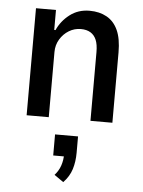

<svg xmlns="http://www.w3.org/2000/svg" viewBox="-56 -552 662 890"><g transform="rotate(5 275.5 -107.0)"><path d="M76 0V-498H169V-405H175Q194 -448 233 -478Q272 -508 325 -508Q371 -508 405 -489Q439 -470 457 -430.5Q475 -391 475 -327V0H373V-320Q373 -355 364 -376.5Q355 -398 337 -409Q319 -420 292 -420Q262 -420 236.5 -404.5Q211 -389 195 -362.5Q179 -336 179 -303V0ZM272 294 229 264Q248 243 256.5 217.5Q265 192 265 163L281 175H215V77H322V153Q322 195 311 230Q300 265 272 294Z"/></g></svg>

Font: Nunito Sans 7pt Condensed SemiBold
Style: Regular
Weight: 600
Width: 3
Designer: Vernon Adams
Foundry: Vernon Adams
Version: Version 3.101;gftools[0.9.27]